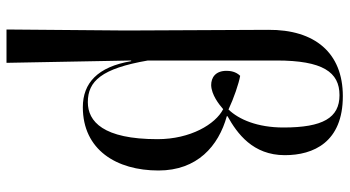

<svg xmlns="http://www.w3.org/2000/svg" viewBox="-256 -554 1049 576"><g transform="rotate(90 268.0 -265.5)"><path d="M68 239H168L161 -135H163C180 -34 229 10 301 10C429 10 491 -91 491 -217C491 -333 418 -397 328 -422V-424C380 -453 445 -500 445 -596C445 -682 406 -770 268 -770C138 -770 68 -686 69 -546L71 -120ZM286 -5C223 -5 185 -46 161 -185V-571C161 -710 196 -760 265 -760C333 -760 362 -710 362 -592C362 -514 338 -458 308 -427C274 -443 230 -458 207 -462C194 -449 192 -432 192 -421C192 -388 212 -375 235 -375C264 -376 292 -398 307 -411C352 -388 397 -313 397 -214C397 -51 344 -5 286 -5Z"/></g></svg>

Font: Noto Serif Display SemiCondensed
Style: Regular
Weight: 400
Width: 4
Designer: Monotype Design Team
Foundry: Monotype Imaging Inc.
Version: Version 2.009